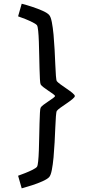

<svg xmlns="http://www.w3.org/2000/svg" viewBox="-20 -821 528 1041"><path d="M97.7 200.2 78.1 131.8Q94.7 126 116.9 117.2Q139.2 108.4 157.5 99.1Q175.8 89.8 180.7 83Q184.6 77.1 187 53Q189.5 28.8 190.7 -5.9Q191.9 -40.5 192.6 -78.6Q193.4 -116.7 194.3 -151.1Q195.3 -185.5 196.5 -209Q197.8 -232.4 200.2 -236.8Q203.6 -243.7 215.6 -252.7Q227.5 -261.7 241.9 -271.2Q256.3 -280.8 267.1 -288.6Q277.8 -296.4 278.3 -300.3Q277.8 -304.2 267.1 -312Q256.3 -319.8 241.9 -329.3Q227.5 -338.9 215.6 -348.1Q203.6 -357.4 200.2 -363.8Q197.8 -368.7 196.5 -391.8Q195.3 -415 194.3 -449.5Q193.4 -483.9 192.6 -522Q191.9 -560.1 190.7 -594.7Q189.5 -629.4 187 -653.6Q184.6 -677.7 180.7 -683.6Q175.8 -690.4 157.5 -699.7Q139.2 -709 116.9 -718Q94.7 -727.1 78.1 -732.4L97.7 -800.8Q123 -794.4 154.1 -784.2Q185.1 -773.9 210.9 -762.5Q236.8 -751 246.6 -739.7Q255.4 -730 261 -701.2Q266.6 -672.4 270.3 -633.1Q273.9 -593.8 276.1 -551.5Q278.3 -509.3 279.8 -471.9Q281.2 -434.6 283.2 -409.7Q285.2 -384.8 288.1 -380.9Q293 -374.5 308.3 -363.3Q323.7 -352.1 341.8 -339.8Q359.9 -327.6 372.8 -316.9Q385.7 -306.2 385.7 -300.3Q385.7 -294.4 372.8 -283.7Q359.9 -272.9 341.8 -260.7Q323.7 -248.5 308.3 -237.5Q293 -226.6 288.1 -219.7Q285.2 -215.8 283.2 -190.9Q281.2 -166 279.8 -128.7Q278.3 -91.3 276.1 -49.1Q273.9 -6.8 270.3 32.5Q266.6 71.8 261 100.6Q255.4 129.4 246.6 139.2Q236.8 149.9 210.9 161.6Q185.1 173.3 154.1 183.3Q123 193.4 97.7 200.2Z"/></svg>

Font: Andika LitF DSA DSG
Style: Regular
Weight: 400
Designer: Victor Gaultney, Annie Olsen, Julie Remington, Don Collingsworth, Eric Hays, Becca Hirsbrunner
Foundry: SIL International
Version: Version 6.200 ; LitF DSA DSG; ttfautohint (v1.8.3.10-c5d8)